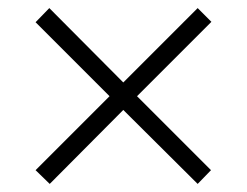

<svg xmlns="http://www.w3.org/2000/svg" viewBox="-20 -591 611 475"><path d="M469 -571 503 -537 319 -353 502 -170 469 -136 285 -319 103 -136 68 -170 251 -353 68 -536 102 -571 285 -387Z"/></svg>

Font: Noto Sans Arabic Light
Style: Regular
Weight: 300
Designer: Monotype Design Team, Nadine Chahine, Nizar Qandah and Khaled Hosny
Foundry: Monotype Imaging Inc.
Version: Version 2.012; ttfautohint (v1.8.4.7-5d5b)